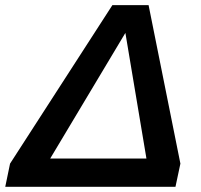

<svg xmlns="http://www.w3.org/2000/svg" viewBox="-55 -723 776 743"><path d="M-34.7 0 -16.1 -89.8 379.9 -703.1H520L643.1 -89.8L624 0ZM139.2 -109.4H511.7L430.2 -595.7Z"/></svg>

Font: Schibsted Grotesk SemiBold
Style: Italic
Weight: 600
Italic angle: -12°
Designer: Bakken & Baeck AS, Henrik Kongsvoll
Foundry: Schibsted ASA
Version: Version 1.100;gftools[0.9.25]